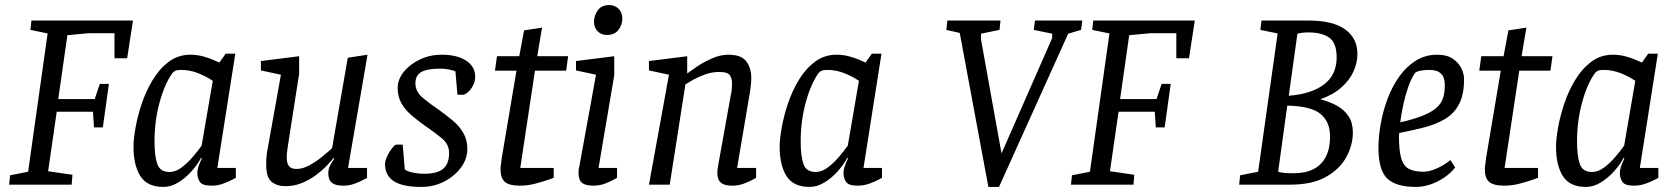

<svg xmlns="http://www.w3.org/2000/svg" viewBox="-20 -729 6617 758"><path d="M20 -37 91 -51 168 -597 100 -611 104 -648H505L482 -499H432V-598H331L246 -590L210 -338H354L374 -398H410L386 -226H351L347 -288H204L170 -53L266 -39L263 0H16Z M774 -106Q759 -78 735.5 -52Q712 -26 683.5 -8.5Q655 9 625 9Q561 9 534 -34Q507 -77 507 -150Q507 -179 515 -224.5Q523 -270 539.5 -319.5Q556 -369 582.5 -413Q609 -457 646 -485Q683 -513 732 -513Q757 -513 781.5 -506.5Q806 -500 823.5 -492Q841 -484 846 -482L871 -517H909L838 -66H911V-27Q911 -27 897 -19.5Q883 -12 861 -4Q839 4 815 4Q779 4 769 -11Q759 -26 759 -46Q759 -58 763.5 -71.5Q768 -85 777 -104ZM820 -410Q795 -427 762.5 -440Q730 -453 694 -453Q680 -453 672.5 -449.5Q665 -446 661 -441Q630 -398 610 -324.5Q590 -251 590 -171Q590 -113 601 -81.5Q612 -50 649 -50Q673 -50 696.5 -67.5Q720 -85 741 -109.5Q762 -134 776 -154Z M1089 -434 1010 -451V-488L1161 -507V-438L1117 -156Q1116 -149 1115 -142Q1114 -135 1113 -126.5Q1112 -118 1112 -106Q1112 -85 1120.5 -73.5Q1129 -62 1151 -62Q1176 -62 1203.5 -77.5Q1231 -93 1254.5 -112.5Q1278 -132 1291 -144L1353 -501L1431 -513L1354 -66H1429V-27Q1429 -27 1415.5 -19.5Q1402 -12 1380.5 -4Q1359 4 1335 4Q1304 4 1290 -7.5Q1276 -19 1276 -46Q1276 -60 1282 -73Q1288 -86 1300 -103L1297 -105Q1288 -94 1270.5 -75.5Q1253 -57 1228.5 -38.5Q1204 -20 1173 -7Q1142 6 1107 6Q1073 6 1052 -11.5Q1031 -29 1031 -77Q1031 -104 1033 -119.5Q1035 -135 1038 -149Z M1643 9Q1570 9 1535 -13.5Q1500 -36 1500 -82Q1500 -91 1505 -104Q1510 -117 1517.5 -129Q1525 -141 1532.5 -149.5Q1540 -158 1545 -158H1570L1578 -60Q1589 -52 1610.5 -47.5Q1632 -43 1653 -43Q1706 -43 1729.5 -62.5Q1753 -82 1753 -126Q1753 -160 1722 -185Q1691 -210 1653 -236Q1628 -254 1604 -274.5Q1580 -295 1565 -321Q1550 -347 1550 -381Q1550 -416 1574.5 -446Q1599 -476 1638.5 -494.5Q1678 -513 1723 -513Q1785 -513 1820.5 -489.5Q1856 -466 1856 -426Q1856 -404 1843 -383.5Q1830 -363 1811 -355H1786L1778 -447Q1768 -452 1751 -455Q1734 -458 1719 -458Q1666 -458 1643 -444.5Q1620 -431 1620 -400Q1620 -367 1649.5 -342.5Q1679 -318 1716 -293Q1742 -274 1767.5 -253Q1793 -232 1809 -204.5Q1825 -177 1825 -141Q1825 -101 1799.5 -67Q1774 -33 1733 -12Q1692 9 1643 9Z M2019 -450H1934L1942 -507H2030L2049 -609L2120 -620L2101 -507H2223L2215 -450H2092L2034 -66H2166V-27Q2166 -27 2145 -19.5Q2124 -12 2093.5 -4Q2063 4 2033 4Q1990 4 1973 -11Q1956 -26 1956 -61Q1956 -68 1958 -82Q1960 -96 1961 -106Z M2376 -591Q2353 -591 2339 -606Q2325 -621 2325 -643Q2325 -666 2339.5 -687.5Q2354 -709 2385 -709Q2407 -709 2422 -694.5Q2437 -680 2437 -655Q2437 -632 2422 -611.5Q2407 -591 2376 -591ZM2333 -434 2254 -451V-488L2405 -507V-432L2343 -66H2416V-27Q2416 -27 2402.5 -19.5Q2389 -12 2368 -4Q2347 4 2323 4Q2291 4 2277.5 -7.5Q2264 -19 2264 -47Q2264 -52 2264.5 -58.5Q2265 -65 2267 -71Z M2621 -434 2542 -451V-488L2693 -507V-439Q2705 -448 2731.5 -466Q2758 -484 2791 -498.5Q2824 -513 2855 -513Q2907 -513 2926.5 -486.5Q2946 -460 2946 -422Q2946 -408 2944.5 -394Q2943 -380 2941 -366.5Q2939 -353 2937 -343L2890 -66H2965V-27Q2965 -27 2951.5 -19.5Q2938 -12 2916.5 -4Q2895 4 2872 4Q2851 4 2838 -1Q2825 -6 2818.5 -17Q2812 -28 2812 -47Q2812 -52 2812.5 -57.5Q2813 -63 2814 -69L2865 -353Q2867 -360 2868.5 -373Q2870 -386 2870 -399Q2870 -421 2860.5 -433Q2851 -445 2820 -445Q2791 -445 2763.5 -435Q2736 -425 2715.5 -413.5Q2695 -402 2686 -396L2624 0H2542Z M3325 -106Q3310 -78 3286.5 -52Q3263 -26 3234.5 -8.5Q3206 9 3176 9Q3112 9 3085 -34Q3058 -77 3058 -150Q3058 -179 3066 -224.5Q3074 -270 3090.5 -319.5Q3107 -369 3133.5 -413Q3160 -457 3197 -485Q3234 -513 3283 -513Q3308 -513 3332.5 -506.5Q3357 -500 3374.5 -492Q3392 -484 3397 -482L3422 -517H3460L3389 -66H3462V-27Q3462 -27 3448 -19.5Q3434 -12 3412 -4Q3390 4 3366 4Q3330 4 3320 -11Q3310 -26 3310 -46Q3310 -58 3314.5 -71.5Q3319 -85 3328 -104ZM3371 -410Q3346 -427 3313.5 -440Q3281 -453 3245 -453Q3231 -453 3223.5 -449.5Q3216 -446 3212 -441Q3181 -398 3161 -324.5Q3141 -251 3141 -171Q3141 -113 3152 -81.5Q3163 -50 3200 -50Q3224 -50 3247.5 -67.5Q3271 -85 3292 -109.5Q3313 -134 3327 -154Z M3882 9 3769 -599 3716 -611 3720 -648H3930L3926 -611L3853 -596V-573L3928 -156L3934 -123L3935 -126L3947 -153L4134 -579V-596L4061 -611L4066 -648H4253L4248 -611L4197 -596L3924 9Z M4212 -37 4283 -51 4360 -597 4292 -611 4296 -648H4697L4674 -499H4624V-598H4523L4438 -590L4402 -338H4546L4566 -398H4602L4578 -226H4543L4539 -288H4396L4362 -53L4458 -39L4455 0H4208Z M4876 -37 4947 -51 5024 -597 4956 -611 4960 -648H5145Q5242 -648 5290.5 -613Q5339 -578 5339 -516Q5339 -482 5324 -448Q5309 -414 5277 -385Q5245 -356 5193 -337Q5228 -328 5257.5 -312Q5287 -296 5304 -270Q5321 -244 5321 -206Q5321 -157 5295.5 -109.5Q5270 -62 5215.5 -31Q5161 0 5073 0H4872ZM5026 -51Q5026 -51 5039 -48Q5052 -45 5087 -45Q5134 -45 5166 -61.5Q5198 -78 5214.5 -110.5Q5231 -143 5231 -190Q5231 -248 5193.5 -279Q5156 -310 5062 -312ZM5068 -351Q5158 -358 5207.5 -396Q5257 -434 5257 -502Q5257 -560 5227.5 -580.5Q5198 -601 5145 -601Q5126 -601 5114 -598.5Q5102 -596 5102 -596Z M5569 9Q5493 9 5457.5 -23.5Q5422 -56 5422 -146Q5422 -190 5431 -240.5Q5440 -291 5458 -339Q5476 -387 5504 -426.5Q5532 -466 5569.5 -489.5Q5607 -513 5654 -513Q5692 -513 5715 -497.5Q5738 -482 5749 -460Q5760 -438 5760 -416Q5760 -355 5740 -317.5Q5720 -280 5684.5 -259Q5649 -238 5602.5 -226Q5556 -214 5504 -204L5503 -190Q5503 -136 5511.5 -105.5Q5520 -75 5541 -63Q5562 -51 5600 -51Q5622 -51 5652 -64Q5682 -77 5706 -97L5725 -68Q5708 -46 5682.5 -28.5Q5657 -11 5627.5 -1Q5598 9 5569 9ZM5508 -246Q5569 -260 5604.5 -275.5Q5640 -291 5657 -309Q5674 -327 5679 -348.5Q5684 -370 5684 -395Q5684 -407 5680 -420.5Q5676 -434 5662.5 -443.5Q5649 -453 5622 -453Q5601 -453 5585.5 -449.5Q5570 -446 5565 -439Q5550 -416 5538.5 -382.5Q5527 -349 5519.5 -313Q5512 -277 5508 -246Z M5905 -450H5820L5828 -507H5916L5935 -609L6006 -620L5987 -507H6109L6101 -450H5978L5920 -66H6052V-27Q6052 -27 6031 -19.5Q6010 -12 5979.5 -4Q5949 4 5919 4Q5876 4 5859 -11Q5842 -26 5842 -61Q5842 -68 5844 -82Q5846 -96 5847 -106Z M6390 -106Q6375 -78 6351.5 -52Q6328 -26 6299.5 -8.5Q6271 9 6241 9Q6177 9 6150 -34Q6123 -77 6123 -150Q6123 -179 6131 -224.5Q6139 -270 6155.5 -319.5Q6172 -369 6198.5 -413Q6225 -457 6262 -485Q6299 -513 6348 -513Q6373 -513 6397.5 -506.5Q6422 -500 6439.5 -492Q6457 -484 6462 -482L6487 -517H6525L6454 -66H6527V-27Q6527 -27 6513 -19.5Q6499 -12 6477 -4Q6455 4 6431 4Q6395 4 6385 -11Q6375 -26 6375 -46Q6375 -58 6379.5 -71.5Q6384 -85 6393 -104ZM6436 -410Q6411 -427 6378.5 -440Q6346 -453 6310 -453Q6296 -453 6288.5 -449.5Q6281 -446 6277 -441Q6246 -398 6226 -324.5Q6206 -251 6206 -171Q6206 -113 6217 -81.5Q6228 -50 6265 -50Q6289 -50 6312.5 -67.5Q6336 -85 6357 -109.5Q6378 -134 6392 -154Z"/></svg>

Font: Faustina VF Beta
Style: Italic
Weight: 400
Italic angle: -8°
Designer: Alfonso Garcia
Foundry: Omnibus-Type
Version: Version 1.006